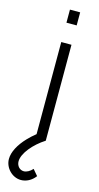

<svg xmlns="http://www.w3.org/2000/svg" viewBox="-175 -762 538 1044"><g transform="rotate(15 94.0 -240.0)"><path d="M137.5 -649V-722.5H80V-649ZM61.5 241.5C91 241.5 120.5 227 142 198.5L113.5 165C99 181.5 80.5 191.5 64.5 191.5C42 191.5 23.5 172.5 23.5 146C23.5 101 76 39 137.5 0V-540H80V-21.5C63.5 -8.5 48.5 5.5 34.5 20C-5.5 62 -30.5 107.5 -30.5 147.5C-30.5 197 12 241.5 61.5 241.5Z"/></g></svg>

Font: Vela Sans Light
Style: Regular
Weight: 300
Designer: Principal design: Mikhail Sharanda - project Manrope.
Design modification: Ravid Balaliev
Foundry: Mikhail Sharanda
Version: Version 1.001